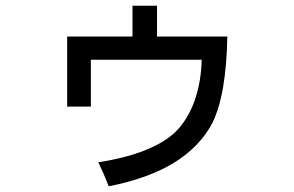

<svg xmlns="http://www.w3.org/2000/svg" viewBox="-20 -610 1040 680"><path d="M449.2 -480.5Q391.6 -480.5 217.8 -480.5Q217.8 -418.9 217.8 -232.4Q238.3 -232.4 301.8 -232.4Q301.8 -274.4 301.8 -398.4Q399.4 -398.4 694.3 -398.4Q692.4 -326.2 673.8 -267.6Q656.2 -210 622.1 -166Q585.9 -118.2 512.7 -85.9Q439.5 -52.7 328.1 -35.2Q336.9 -15.6 346.7 4.9Q355.5 26.4 365.2 49.8Q503.9 22.5 595.7 -33.2Q687.5 -89.8 732.4 -174.8Q757.8 -227.5 770.5 -303.7Q783.2 -379.9 785.2 -480.5Q702.1 -480.5 536.1 -480.5Q536.1 -507.8 536.1 -589.8Q514.6 -589.8 449.2 -589.8Q449.2 -562.5 449.2 -480.5Z"/></svg>

Font: Aptus Gothic JP
Style: Medium
Weight: 400
Designer: Fuminori Ogawa / Motoya
Version: Version 1